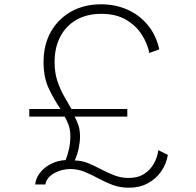

<svg xmlns="http://www.w3.org/2000/svg" viewBox="-20 -860 914 895"><path d="M581 15Q630.5 15 668.8 -5.5Q707 -26 731.2 -60.8Q755.5 -95.5 762.5 -138L718 -160Q714 -127.5 697.5 -97.8Q681 -68 651.8 -49.2Q622.5 -30.5 579.5 -30.5Q544.5 -30.5 513.2 -42.5Q482 -54.5 452 -70.5Q422 -86.5 391.8 -99Q361.5 -111.5 328.5 -112Q341.5 -141.5 347.2 -170.5Q353 -199.5 353 -223.5Q353 -252.5 346.2 -273.8Q339.5 -295 328 -316.5H573.5V-352H313Q295.5 -382.5 277.2 -414.5Q259 -446.5 246.8 -484.5Q234.5 -522.5 234.5 -571Q234.5 -638.5 261 -689Q287.5 -739.5 336.2 -767.5Q385 -795.5 452 -795.5Q521 -795.5 567.5 -768Q614 -740.5 640.8 -698.8Q667.5 -657 676 -613L722.5 -630Q707.5 -697 668.2 -744Q629 -791 573 -815.5Q517 -840 451 -840Q373 -840 312.5 -806.5Q252 -773 217.5 -712.5Q183 -652 183 -570.5Q183 -499 207.5 -447.2Q232 -395.5 262 -352H116.5V-316.5H281.5Q293 -297 300.5 -275.5Q308 -254 308 -223.5Q308 -194.5 301.5 -165.2Q295 -136 286 -114Q246.5 -111.5 215.2 -94.8Q184 -78 165.2 -53Q146.5 -28 144 0H191.5Q197 -32.5 231.8 -52.2Q266.5 -72 307.5 -72Q343.5 -72 375.2 -58.8Q407 -45.5 438.2 -28.5Q469.5 -11.5 504.2 1.8Q539 15 581 15Z"/></svg>

Font: Spartan Light
Style: Regular
Weight: 300
Designer: Matt Bailey, Mirko Velimirovic
Foundry: Matt Bailey
Version: Version 1.003; ttfautohint (v1.8.3)